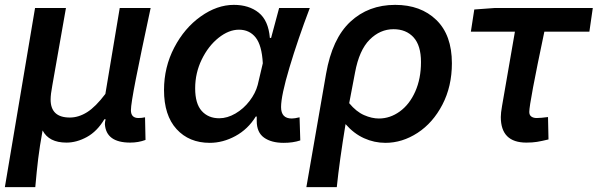

<svg xmlns="http://www.w3.org/2000/svg" viewBox="-36 -574 2456 789"><path d="M108 -541H235L179 -223Q172 -186 172 -165Q172 -91 251 -91Q287 -91 322 -113Q357 -135 397 -188L456 -541H583Q542 -350 522 -248Q502 -146 502 -121Q502 -89 533 -89Q547 -89 560 -92L562 1Q533 12 499 12Q400 12 395 -64Q395 -72 398 -84H393Q363 -34 321 -11Q279 12 237 12Q165 12 139 -38Q127 28 121 77.5Q115 127 109 195H-16Z M638 -204Q638 -298 680 -378.5Q722 -459 789 -506.5Q856 -554 925 -554Q987 -554 1027 -522Q1067 -490 1073 -418H1078L1111 -541H1237Q1188 -412 1153.5 -296.5Q1119 -181 1119 -134Q1119 -87 1163 -87Q1175 -87 1195 -92L1198 3Q1168 13 1130 13Q1079 13 1049 -8.5Q1019 -30 1019 -77V-95H1015Q983 -43 931.5 -15Q880 13 826 13Q741 13 689.5 -43.5Q638 -100 638 -204ZM1023 -225 1044 -314Q1040 -388 1014.5 -420Q989 -452 946 -452Q904 -452 862 -418.5Q820 -385 793 -329.5Q766 -274 766 -211Q766 -148 793 -118Q820 -88 865 -88Q898 -88 931.5 -107.5Q965 -127 989.5 -159Q1014 -191 1023 -225Z M1588 -554Q1693 -554 1757 -492Q1821 -430 1821 -314Q1821 -219 1782 -144Q1743 -69 1680 -28Q1617 13 1548 13Q1502 13 1460 -6Q1418 -25 1384 -64Q1359 88 1348 195H1223L1304 -271Q1329 -415 1403.5 -484.5Q1478 -554 1588 -554ZM1694 -319Q1694 -387 1663.5 -420.5Q1633 -454 1581 -454Q1526 -454 1483 -411Q1440 -368 1423 -276L1399 -150Q1428 -115 1460 -101Q1492 -87 1521 -87Q1567 -87 1607 -116Q1647 -145 1670.5 -198Q1694 -251 1694 -319Z M2022 -93Q2022 -110 2027 -138L2080 -444H1899L1913 -535L1995 -541H2400L2386 -444H2201Q2139 -150 2139 -114Q2139 -101 2147.5 -95Q2156 -89 2169 -89Q2186 -89 2216 -93L2218 -1Q2189 6 2170.5 9Q2152 12 2127 12Q2022 12 2022 -93Z"/></svg>

Font: Nebula Sans Semibold
Style: Regular
Weight: 600
Italic angle: -9°
Designer: Paul D. Hunt for Adobe (as Source Sans)
Foundry: Nebula Entertainment & Broadcasting LLC
Version: Version 1.010